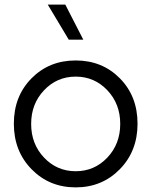

<svg xmlns="http://www.w3.org/2000/svg" viewBox="-20 -800 656 832"><path d="M341 -628H278L187 -780H263ZM499 -66.5Q422 12 308 12Q194 12 117 -66.5Q40 -145 40 -264Q40 -383 116.5 -460.5Q193 -538 308 -538Q423 -538 499.5 -460.5Q576 -383 576 -264Q576 -145 499 -66.5ZM171 -117Q227 -58 308 -58Q389 -58 445 -117Q501 -176 501 -263Q501 -350 445 -409Q389 -468 308 -468Q227 -468 171 -409Q115 -350 115 -263Q115 -176 171 -117Z"/></svg>

Font: Plus Jakarta Display Light
Style: Regular
Weight: 300
Designer: Gumpita Rahayu
Foundry: Tokotype Studio
Version: Version 1.000;hotconv 1.0.109;makeotfexe 2.5.65596